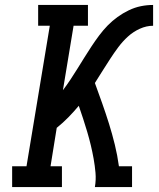

<svg xmlns="http://www.w3.org/2000/svg" viewBox="-20 -755 640 775"><path d="M29 0V-84H87L181 -651H134V-735H335V-651H277L234 -391Q250 -412 264.5 -434Q279 -456 293 -478.5Q307 -501 321 -523.5Q335 -546 349.5 -568Q364 -590 380 -611.5Q396 -633 414.5 -652Q433 -671 454.5 -686.5Q476 -702 500 -713.5Q524 -725 548.5 -730Q573 -735 598 -735V-651Q571 -651 544.5 -639Q518 -627 496.5 -607.5Q475 -588 457.5 -564.5Q440 -541 424.5 -517Q409 -493 393.5 -468.5Q378 -444 363 -420Q378 -379 392.5 -338Q407 -297 420 -255.5Q433 -214 443.5 -171Q454 -128 460 -84H513V0H363Q368 -29 365.5 -57.5Q363 -86 358 -114Q353 -142 346.5 -169Q340 -196 332 -223Q324 -250 315.5 -276Q307 -302 298 -328Q278 -304 256 -281.5Q234 -259 209 -239L184 -84H230V0Z"/></svg>

Font: Iosevka Curly Slab MdEx
Style: Italic
Weight: 500
Width: 7
Italic angle: -9°
Monospace: yes
Designer: Belleve Invis
Foundry: Belleve Invis
Version: Version 11.0.0; ttfautohint (v1.8.3)